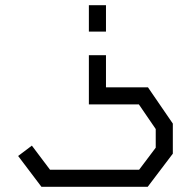

<svg xmlns="http://www.w3.org/2000/svg" viewBox="-20 -585 737 741"><path d="M389 -463H323V-565H389ZM647 8 550 136H140L50 17L103 -23L173 70H517L581 -15V-87L516 -182H323V-372H389V-248H551L647 -108Z"/></svg>

Font: Turret Road Medium
Style: Regular
Weight: 500
Designer: Noponies
Foundry: Noponies
Version: Version 1.001; ttfautohint (v1.8)